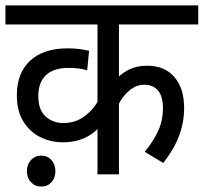

<svg xmlns="http://www.w3.org/2000/svg" viewBox="-20 -642 750 707"><path d="M710 -552H418V-333L402 -343Q420 -367 450.5 -383.5Q481 -400 522 -400Q586 -400 622 -358.5Q658 -317 658 -244Q658 -191 639 -141Q620 -91 581 -42L513 -83Q543 -119 561.5 -158Q580 -197 580 -243Q580 -287 562 -308.5Q544 -330 511 -330Q482 -330 456 -308.5Q430 -287 414 -252L418 -288V0H339V-210L355 -185Q339 -164 318 -149Q297 -134 270.5 -126Q244 -118 213 -118Q166 -118 127.5 -137.5Q89 -157 65.5 -195.5Q42 -234 42 -291Q42 -373 91 -418.5Q140 -464 229 -464Q252 -464 271.5 -461.5Q291 -459 308 -455L301 -383Q286 -388 268.5 -390Q251 -392 231 -392Q178 -392 149.5 -365.5Q121 -339 121 -288Q121 -238 147.5 -213.5Q174 -189 214 -189Q258 -189 292 -214.5Q326 -240 344 -276L339 -224V-552H0V-622H710ZM79 -12Q79 -36 94 -52.5Q109 -69 132 -69Q155 -69 169.5 -52.5Q184 -36 184 -12Q184 13 169.5 29Q155 45 132 45Q109 45 94 29Q79 13 79 -12Z"/></svg>

Font: Noto Sans Devanagari SemiCondensed
Style: Regular
Weight: 400
Width: 4
Designer: Jelle Bosma - Monotype Design Team
Foundry: Monotype Imaging Inc.
Version: Version 2.006